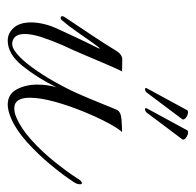

<svg xmlns="http://www.w3.org/2000/svg" viewBox="-25 -476 507 497"><g transform="rotate(90 228.5 -227.5)"><path d="M271 -353Q268 -350 264.5 -349.5Q261 -349 260 -351Q259 -352 261 -355L317 -458Q317 -459 319 -460Q324 -462 331.5 -458.5Q339 -455 341 -450Q342 -447 340 -445ZM219 -353Q216 -350 212.5 -349.5Q209 -349 208 -351Q207 -352 209 -355L265 -458Q265 -459 267 -460Q272 -462 279.5 -458.5Q287 -455 289 -450Q290 -447 288 -445ZM85 6Q66 6 52 -9.5Q38 -25 38 -55Q38 -69 42 -87Q46 -105 56 -126Q79 -176 90 -198.5Q101 -221 104 -227Q107 -233 105 -232Q103 -231 90.5 -213.5Q78 -196 62.5 -173.5Q47 -151 33 -135Q30 -131 26 -131Q22 -131 22 -135Q22 -139 26 -144Q54 -186 73 -214.5Q92 -243 111 -274Q121 -291 135 -290.5Q149 -290 165 -290Q161 -283 149 -255.5Q137 -228 123 -194.5Q109 -161 97 -136Q84 -106 76 -81Q68 -56 68 -38Q68 -10 89 -6Q102 -3 119.5 -18Q137 -33 155.5 -58.5Q174 -84 191.5 -115Q209 -146 222 -175Q234 -202 245 -229.5Q256 -257 264 -276Q269 -287 289 -288.5Q309 -290 322 -290Q313 -281 298 -253Q283 -225 268 -188Q253 -151 243 -114.5Q233 -78 233 -51Q233 -11 260 -11Q265 -11 270.5 -12Q276 -13 283 -16Q312 -28 342 -55Q372 -82 398.5 -115Q425 -148 443 -176Q449 -186 454 -186Q457 -186 457 -181Q457 -174 452 -166Q434 -138 406.5 -105Q379 -72 348 -44Q317 -16 287 -3Q266 6 251 6Q224 6 211.5 -17Q199 -40 199 -70Q199 -98 206 -120Q181 -70 150.5 -32Q120 6 85 6Z"/></g></svg>

Font: Gwendolyn
Style: Regular
Weight: 400
Designer: Robert E. Leuschke
Foundry: Robert E. Leuschke
Version: Version 1.010; ttfautohint (v1.8.3)